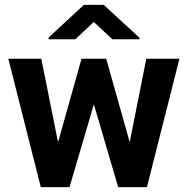

<svg xmlns="http://www.w3.org/2000/svg" viewBox="-20 -770 774 790"><path d="M149.9 -528.3 218.8 -184.6 315.4 -528.3H417L513.7 -185.1L582 -528.3H718.3L584.5 0H466.3L366.2 -340.8L266.1 0H147.9L14.2 -528.3ZM406.7 -750 554.2 -614.3V-608.4H442.4L365.7 -679.7L290 -608.4H180.2V-615.7L325.2 -750Z"/></svg>

Font: Vazirmatn RD FD
Style: Bold
Weight: 700
Designer: Saber Rastikerdar
Foundry: Saber Rastikerdar
Version: Version 33.003